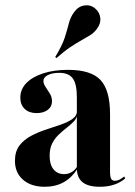

<svg xmlns="http://www.w3.org/2000/svg" viewBox="-20 -692 507 723"><path d="M269.4 -208.9V-326.6Q269.4 -375.8 254 -396.8Q238.7 -417.7 203.2 -417.7Q176.6 -417.7 160.1 -409.3Q143.5 -400.8 143.5 -387.1Q143.5 -376.6 151.6 -364.5Q159.7 -352.4 167.7 -339.5Q175.8 -326.6 175.8 -310.5Q175.8 -290.3 159.7 -278.2Q143.5 -266.1 117.7 -266.1Q89.5 -266.1 73 -281.9Q56.5 -297.6 56.5 -324.2Q56.5 -355.6 79 -379Q101.6 -402.4 142.3 -415.7Q183.1 -429 236.3 -429Q322.6 -429 358.5 -390.7Q394.4 -352.4 394.4 -262.1V-208.9ZM148.4 11.3Q96.8 11.3 66.5 -15.3Q36.3 -41.9 36.3 -86.3Q36.3 -121.8 53.2 -144Q70.2 -166.1 96.8 -180.2Q123.4 -194.4 153.2 -204Q183.1 -213.7 209.7 -223Q236.3 -232.3 253.2 -244.4Q270.2 -256.5 270.2 -276.6L271 -260.5Q268.5 -245.2 256.9 -233.5Q245.2 -221.8 230.6 -210.5Q216.1 -199.2 201.2 -185.1Q186.3 -171 176.6 -152Q166.9 -133.1 166.9 -104.8Q166.9 -72.6 181.5 -54.4Q196 -36.3 221.8 -36.3Q237.1 -36.3 250 -44Q262.9 -51.6 271.8 -66.9V-56.5Q250.8 -23.4 220.2 -6Q189.5 11.3 148.4 11.3ZM394.4 -45.2Q394.4 -26.6 398.4 -19Q402.4 -11.3 412.9 -11.3Q421.8 -11.3 430.2 -15.7Q438.7 -20.2 447.6 -27.4L451.6 -20.2Q433.9 -4.8 410.1 3.2Q386.3 11.3 355.6 11.3Q312.1 11.3 290.7 -6Q269.4 -23.4 269.4 -58.9V-208.9H394.4ZM192.7 -473.4 187.9 -477.4Q214.5 -521 224.2 -551.6Q233.9 -582.3 239.5 -604.8Q245.2 -627.4 258.9 -646Q274.2 -667.7 297.2 -671.4Q320.2 -675 337.9 -660.5Q355.6 -646 357.7 -623.8Q359.7 -601.6 343.5 -581.5Q333.1 -567.7 318.5 -558.9Q304 -550 285.9 -539.9Q267.7 -529.8 244.8 -514.5Q221.8 -499.2 192.7 -473.4Z"/></svg>

Font: Playfair 144pt SemiCondensed ExtraBold
Style: Regular
Weight: 800
Width: 4
Designer: Claus Eggers Sørensen
Foundry: Claus Eggers Sørensen
Version: Version 2.203